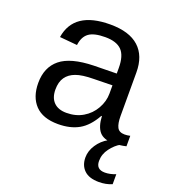

<svg xmlns="http://www.w3.org/2000/svg" viewBox="-137 -636 829 943"><g transform="rotate(20 278.0 -164.5)"><path d="M202.1 9.8Q122.6 9.8 82.5 -32.2Q42.5 -74.2 42.5 -147.5Q42.5 -229.5 96.4 -273.4Q150.4 -317.4 270.5 -320.3L389.2 -322.3V-351.1Q389.2 -415.5 361.8 -443.4Q334.5 -471.2 275.9 -471.2Q216.8 -471.2 189.9 -451.2Q163.1 -431.2 157.7 -387.2L65.9 -395.5Q88.4 -538.1 277.8 -538.1Q377.4 -538.1 427.7 -492.4Q478 -446.8 478 -360.4V-132.8Q478 -93.8 488.3 -74Q498.5 -54.2 527.3 -54.2Q541 -54.2 556.2 -57.6V-2.9Q524.4 4.9 488.3 4.9Q439.5 4.9 417.2 -20.8Q395 -46.4 392.1 -101.1H389.2Q355.5 -40.5 310.8 -15.4Q266.1 9.8 202.1 9.8ZM389.2 -260.7 293 -258.8Q231.4 -258.3 199.2 -246.1Q167 -234.4 149.9 -210Q132.8 -185.5 132.8 -146Q132.8 -103 156 -79.6Q179.2 -56.2 222.2 -56.2Q271 -56.2 308.1 -78.1Q345.7 -100.1 367.4 -138.4Q389.2 -176.8 389.2 -217.3ZM556.2 195.3Q525.4 208.5 488.3 208.5Q437 208.5 411.1 183.6Q385.3 158.7 385.3 117.2Q385.3 83 406.5 50.8Q427.7 18.6 460.9 0H525.9Q499.5 14.6 476.8 44.7Q454.1 74.7 454.1 110.8Q454.1 154.8 500 154.8Q526.4 154.8 556.2 143.1Z"/></g></svg>

Font: Arimo
Style: Regular
Weight: 400
Designer: Steve Matteson
Foundry: Monotype Imaging Inc.
Version: Version 1.33